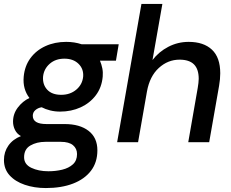

<svg xmlns="http://www.w3.org/2000/svg" viewBox="-53 -720 1170 972"><path d="M179 232Q121 232 72.5 215.5Q24 199 -4.5 167.5Q-33 136 -33 90Q-33 49 -10.5 17Q12 -15 53 -31Q33 -42 23 -62Q13 -82 13 -104Q13 -144 37.5 -176Q62 -208 96 -224Q79 -246 71.5 -273Q64 -300 67 -332Q72 -386 101 -425.5Q130 -465 177 -486.5Q224 -508 282 -508Q324 -508 360 -496H548L534 -413H453Q461 -394 465 -374Q469 -354 467 -332Q462 -277 432 -237.5Q402 -198 355 -176.5Q308 -155 251 -155Q225 -155 201 -161Q177 -167 158 -177Q139 -174 126 -162.5Q113 -151 113 -134Q113 -92 182 -92H274Q351 -92 395.5 -57.5Q440 -23 440 41Q440 102 407.5 144.5Q375 187 316.5 209.5Q258 232 179 232ZM192 147Q229 147 262 139Q295 131 316 112Q337 93 337 60Q337 32 316.5 15Q296 -2 255 -2H177Q133 -2 101 16.5Q69 35 69 76Q69 112 105.5 129.5Q142 147 192 147ZM257 -240Q302 -240 333 -266Q364 -292 368 -332Q371 -371 344.5 -397Q318 -423 273 -423Q228 -423 198.5 -397Q169 -371 165 -332Q162 -292 186 -266Q210 -240 257 -240Z M540 0 663 -700H769L719 -416Q751 -458 799 -483Q847 -508 902 -508Q978 -508 1020 -468.5Q1062 -429 1062 -349Q1062 -319 1056 -285L1006 0H900L948 -275Q950 -288 951.5 -299.5Q953 -311 953 -321Q953 -370 929 -394Q905 -418 856 -418Q797 -418 751 -376Q705 -334 691 -257L646 0Z"/></svg>

Font: Rethink Sans Medium
Style: Italic
Weight: 500
Italic angle: -10°
Designer: The Rethink Sans project authors (Hans Thiessen). DM Sans designed by Colophon Foundry.
Foundry: Rethink Communications LLC
Version: Version 1.001